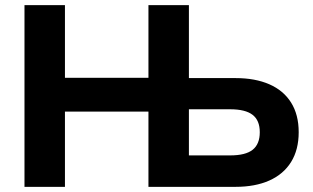

<svg xmlns="http://www.w3.org/2000/svg" viewBox="-20 -725 1214 745"><path d="M75 0V-705H232V-423H556V-705H713V-422H894Q970 -422 1025 -398Q1080 -374 1109.5 -327Q1139 -280 1139 -212Q1139 -144 1109.5 -96.5Q1080 -49 1025 -24.5Q970 0 894 0H556V-292H232V0ZM713 -122H873Q933 -122 960.5 -144Q988 -166 988 -212Q988 -258 960 -279.5Q932 -301 873 -301H713Z"/></svg>

Font: Nunito Sans 11pt ExtraBold
Style: Regular
Weight: 800
Version: Version 3.101;gftools[0.9.27]